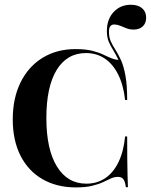

<svg xmlns="http://www.w3.org/2000/svg" viewBox="-20 -793 647 824"><path d="M305.6 11.3Q223.4 11.3 162.1 -24.2Q100.8 -59.7 67.7 -125.4Q34.7 -191.1 34.7 -280.6Q34.7 -371 68.1 -439.1Q101.6 -507.3 162.5 -544.8Q223.4 -582.3 304 -582.3Q346 -582.3 374.2 -575.4Q402.4 -568.5 422.6 -558.9Q442.7 -549.2 460.1 -542.3Q477.4 -535.5 497.6 -535.5Q512.9 -496.8 519 -454.4Q525 -412.1 525.8 -363.7H516.9Q509.7 -428.2 487.1 -473.4Q464.5 -518.5 429.4 -541.9Q394.4 -565.3 349.2 -565.3Q267.7 -565.3 223.4 -493.1Q179 -421 179 -286.3Q179 -152.4 224.2 -78.6Q269.4 -4.8 350.8 -4.8Q396.8 -4.8 431.9 -28.6Q466.9 -52.4 488.7 -97.6Q510.5 -142.7 516.9 -207.3H525.8Q525.8 -149.2 526.2 -108.9Q526.6 -68.5 527.4 -40.7Q528.2 -12.9 529 10.5H520.2Q516.9 -14.5 509.3 -24.2Q501.6 -33.9 486.3 -33.9Q470.2 -33.9 455.6 -27Q441.1 -20.2 422.2 -11.3Q403.2 -2.4 375.4 4.4Q347.6 11.3 305.6 11.3ZM517.7 -363.7Q517.7 -426.6 509.7 -466.9Q501.6 -507.3 489.9 -532.7Q478.2 -558.1 466.5 -576.6Q454.8 -595.2 446.8 -613.7Q438.7 -632.3 438.7 -660.5Q438.7 -710.5 467.7 -741.5Q496.8 -772.6 541.9 -772.6Q572.6 -772.6 589.9 -757.7Q607.3 -742.7 607.3 -716.9Q607.3 -693.5 592.7 -679.8Q578.2 -666.1 554 -666.1Q536.3 -666.1 522.2 -671.8Q508.1 -677.4 495.2 -682.7Q482.3 -687.9 470.2 -687.9Q447.6 -687.9 447.6 -657.3Q447.6 -632.3 455.6 -614.9Q463.7 -597.6 475.4 -579.4Q487.1 -561.3 498.8 -535.9Q510.5 -510.5 518.1 -469.8Q525.8 -429 525.8 -363.7Z"/></svg>

Font: Playfair 144pt SemiCondensed ExtraBold
Style: Regular
Weight: 800
Width: 4
Designer: Claus Eggers Sørensen
Foundry: Claus Eggers Sørensen
Version: Version 2.203